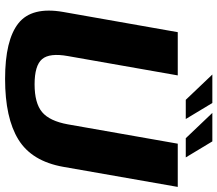

<svg xmlns="http://www.w3.org/2000/svg" viewBox="-70 -781 855 755"><g transform="rotate(90 357.5 -403.5)"><path d="M290.5 4Q444 4 529 -48.5Q614 -101 636 -224.5L715 -675H545L469 -243Q456 -171 420.8 -141.5Q385.5 -112 311.5 -112Q237.5 -112 212.5 -141.5Q187.5 -171 200.5 -243L276.5 -675H106.5L27 -224.5Q5.5 -101 71.5 -48.5Q137.5 4 290.5 4ZM523.5 -706.5H599L536 -811H424ZM372.5 -706.5H448L385 -811H273Z"/></g></svg>

Font: Anybody
Style: Bold Italic
Weight: 700
Italic angle: -10°
Designer: Tyler Finck
Foundry: Etcetera Type Company
Version: Version 1.113;gftools[0.9.25]